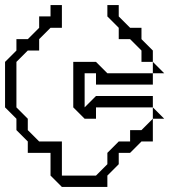

<svg xmlns="http://www.w3.org/2000/svg" viewBox="-20 -605 670 760"><path d="M450 -450V-495L405 -540V-585H450V-540L495 -495H540V-450L585 -405V-360H540V-405L495 -450ZM585 -315V-360L630 -315ZM90 0V-45L45 -90V-135L0 -180V-360L45 -405V-450H90L135 -495V-540H180V-585H225V-495H180L135 -450V-405H90L45 -360V-180L90 -135V-90L135 -45H225V90H360L405 45V0L450 -45H495V-90H540L585 -135V-45H540L495 0H450V45L405 90V135H225L180 90V0ZM270 -180V-360H360L405 -315H585V-270H360V-315H315V-180L360 -225H585V-180H360V-135H315ZM585 -135V-180L630 -135Z"/></svg>

Font: Rubik Iso
Style: Regular
Weight: 400
Designer: Hubert and Fischer, NaN
Foundry: Hubert and Fischer, NaN
Version: Version 2.200